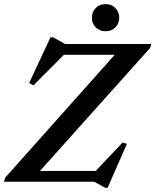

<svg xmlns="http://www.w3.org/2000/svg" viewBox="-32 -884 756 934"><path d="M704 -670 698 -650.5 162.5 -52.5H433.5L564 -190.5L585.5 -184.5L491.5 29.5H480L426 0H-12.5L-7 -19.5L526 -617.5H279L130.5 -468.5L110 -480.5L213.5 -702.5H226.5L284.5 -670ZM481.5 -732Q452 -732 433.5 -751Q415 -770 415 -798Q415 -825.5 433.5 -844.8Q452 -864 481.5 -864Q511 -864 529.5 -844.8Q548 -825.5 548 -798Q548 -770 529.5 -751Q511 -732 481.5 -732Z"/></svg>

Font: Newsreader 16pt SemiBold
Style: Italic
Weight: 600
Italic angle: -17°
Designer: Hugues Gentile
Foundry: Production Type
Version: Version 1.003; ttfautohint (v1.8.3)